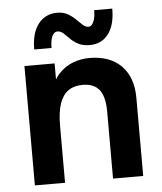

<svg xmlns="http://www.w3.org/2000/svg" viewBox="-51 -745 666 790"><g transform="rotate(-5 282.0 -350.0)"><path d="M61.2 0V-493H185.8V-381.4L165.8 -378.6Q178.6 -423.8 203.8 -450.9Q229 -478 262.1 -490.4Q295.2 -502.8 330.2 -502.8Q414.2 -502.8 461.4 -455.3Q508.6 -407.8 508.6 -322V0H384V-276Q384 -337.8 361.9 -366.4Q339.8 -395 292.8 -395Q257.2 -395 233.5 -378.4Q209.8 -361.8 197.8 -326.7Q185.8 -291.6 185.8 -236.4V0ZM337 -555.6Q308.2 -555.6 289.1 -565.8Q270 -576 257.2 -589.3Q244.4 -602.6 233.1 -612.8Q221.8 -623 208.6 -623Q195 -623 186.9 -606.2Q178.8 -589.4 178.8 -557.4H107.2Q107.2 -625.6 136.2 -662.7Q165.2 -699.8 214.4 -699.8Q239.6 -699.8 257.7 -689.4Q275.8 -679 289.4 -665.4Q303 -651.8 314.5 -641.4Q326 -631 338.6 -631Q350.2 -631 358.6 -648.1Q367 -665.2 367 -697H441.8Q441.8 -628.8 413.6 -592.2Q385.4 -555.6 337 -555.6Z"/></g></svg>

Font: Hanken Grotesk
Style: Regular
Weight: 400
Designer: Alfredo Marco Pradil
Foundry: Hanken Design Co.
Version: Version 3.013